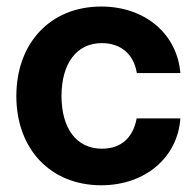

<svg xmlns="http://www.w3.org/2000/svg" viewBox="-20 -547 591 579"><path d="M285.2 11.7C419.4 11.7 516.1 -73.7 523.9 -189.9H392.1C381.8 -134.3 347.7 -98.6 287.1 -98.6C210.4 -98.6 165.5 -160.2 165.5 -257.3C165.5 -355.5 210.9 -417 287.1 -417C347.2 -417 384.3 -380.4 392.6 -326.7H523.9C514.2 -444.3 418 -527.3 285.2 -527.3C131.8 -527.3 29.3 -417 29.3 -257.3C29.3 -98.1 131.8 11.7 285.2 11.7Z"/></svg>

Font: Raveo Display Display SemiBold
Style: Regular
Weight: 600
Designer: Jakub Foglar, Rasmus Andersson (Inter)
Foundry: Jakubfoglar.com
Version: Version 1.100;Glyphs 3.2.3 (3260)